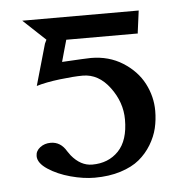

<svg xmlns="http://www.w3.org/2000/svg" viewBox="-40 -470 517 522"><g transform="rotate(-5 218.5 -209.0)"><path d="M293.9 -138.2Q293.9 -185.5 263.4 -226.3Q232.9 -267.1 189.9 -267.1Q166 -267.1 127.2 -262.5Q88.4 -257.8 63 -250L95.2 -362.8L100.1 -373Q83.5 -388.2 39.1 -430.2H356.9L349.1 -371.1V-368.2H153.8Q150.9 -358.4 145.5 -338.9Q140.1 -319.3 137.2 -309.1Q205.6 -313 215.8 -313Q265.1 -313 303 -289.1Q340.8 -265.1 359.4 -229.5Q377.9 -193.8 377.9 -154.8Q377.9 -130.4 372.6 -107.7Q367.2 -85 353.8 -62.7Q340.3 -40.5 320.6 -24.2Q300.8 -7.8 269.3 2.2Q237.8 12.2 198.2 12.2Q168 12.2 132.8 2.7Q97.7 -6.8 71.8 -23.9Q45.9 -41 45.9 -60.1Q45.9 -74.2 58.1 -83.5Q70.3 -92.8 86.9 -92.8Q114.3 -92.8 129.9 -65.9Q137.2 -56.2 138.2 -54.2Q163.1 -23.9 194.8 -23.9Q238.8 -23.9 266.4 -52.5Q293.9 -81.1 293.9 -138.2Z"/></g></svg>

Font: Common Serif Medium
Style: Regular
Weight: 500
Designer: Philipp H. Poll, Khaled Hosny
Foundry: Stefan Peev, Context Ltd.
Version: Version 1.026